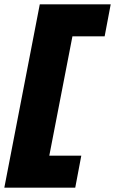

<svg xmlns="http://www.w3.org/2000/svg" viewBox="-28 -780 532 888"><path d="M156 -760H484L456 -612H307L200 -60H348L320 88H-8Z"/></svg>

Font: Kufam Black
Style: Italic
Weight: 900
Italic angle: -11°
Designer: Artur Schmal
Foundry: Original Type
Version: Version 1.301; ttfautohint (v1.8.3)